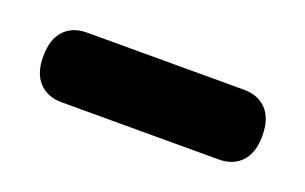

<svg xmlns="http://www.w3.org/2000/svg" viewBox="-33 -763 490 308"><g transform="rotate(20 212.0 -608.5)"><path d="M25 -608.5Q25 -638 39.2 -653.2Q53.5 -668.5 78 -668.5H346Q370.5 -668.5 384.8 -653.2Q399 -638 399 -609Q399 -580 384.8 -564.8Q370.5 -549.5 346 -549.5H78Q53.5 -549.5 39.2 -564.8Q25 -580 25 -608.5Z"/></g></svg>

Font: Fraunces 9pt S100 Black
Style: Regular
Weight: 900
Version: Version 1.000; ttfautohint (v1.8.3)